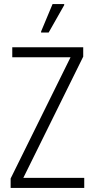

<svg xmlns="http://www.w3.org/2000/svg" viewBox="-20 -919 462 939"><path d="M32 0V-46L325 -639H40V-688H387V-642L94 -49H392V0ZM181 -760V-765L237 -899H294V-894L218 -760Z"/></svg>

Font: Saira Condensed Light
Style: Regular
Weight: 300
Width: 3
Designer: Hector Gatti with collaboration of the Omnibus-Type team
Foundry: Omnibus-Type
Version: Version 1.101